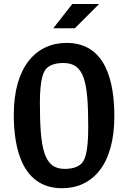

<svg xmlns="http://www.w3.org/2000/svg" viewBox="-20 -960 660 989"><path d="M300 9.5C458 9.5 569 -114 569 -360.5C569 -537.5 526.5 -739 323 -739C165.5 -739 51 -615.5 51 -369C51 -192 96 9.5 300 9.5ZM185.5 -432C185.5 -552 204 -592.5 219.5 -607.5C234.5 -623 261.5 -635.5 306.5 -635.5C414.5 -635.5 434.5 -541 434.5 -303.5C434.5 -170 415.5 -133 400 -118C385 -102.5 358 -90 313 -90C205.5 -90 185.5 -194 185.5 -432ZM254.5 -814.5 352.5 -939.5H490.5L365.5 -814.5Z"/></svg>

Font: Monaspace Argon SemiBold
Style: Regular
Weight: 600
Designer: Riley Cran & the Lettermatic Team
Foundry: Lettermatic
Version: Version 1.000 (Monaspace Argon)